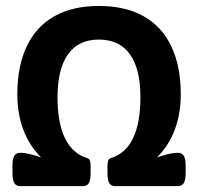

<svg xmlns="http://www.w3.org/2000/svg" viewBox="-20 -635 675 655"><path d="M22.5 -43.5V-70.8Q22.5 -93.3 28.8 -103.5Q35.2 -113.8 48.8 -113.8Q61.5 -113.8 77.4 -110.4Q93.3 -106.9 105 -103Q116.7 -99.1 120.1 -98.1Q79.6 -138.7 59.3 -193.1Q39.1 -247.6 39.1 -312.5Q39.1 -409.7 71.5 -477.5Q104 -545.4 166.3 -580.1Q228.5 -614.7 317.4 -614.7Q406.7 -614.7 469.2 -580.1Q531.7 -545.4 564.2 -477.5Q596.7 -409.7 596.7 -312.5Q596.7 -247.6 576.4 -193.1Q556.2 -138.7 515.6 -98.1Q519 -99.1 530.8 -103Q542.5 -106.9 558.3 -110.4Q574.2 -113.8 586.9 -113.8Q600.6 -113.8 606.9 -103.5Q613.3 -93.3 613.3 -70.8V-43.5Q613.3 -21 606.9 -10.5Q600.6 0 586.9 0H372.6Q358.9 0 352.8 -10.3Q346.7 -20.5 346.7 -43.5V-65.9Q346.7 -80.6 348.9 -86.9Q351.1 -93.3 358.4 -95.7Q459 -127 459 -304.2Q459 -399.9 423.1 -450Q387.2 -500 317.4 -500Q248 -500 212.2 -450Q176.3 -399.9 176.3 -304.2Q176.3 -214.4 202.1 -162.6Q228 -110.8 277.3 -95.7Q284.7 -93.3 286.9 -86.9Q289.1 -80.6 289.1 -65.9V-43.5Q289.1 -20.5 283 -10.3Q276.9 0 263.2 0H48.8Q35.2 0 28.8 -10.5Q22.5 -21 22.5 -43.5Z"/></svg>

Font: Jaldi
Style: Bold
Weight: 400
Designer: Pablo Cosgaya and Nicolas Silva
Foundry: Omnibus-Type
Version: Version 1.007